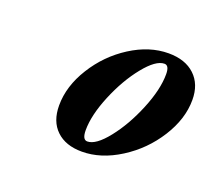

<svg xmlns="http://www.w3.org/2000/svg" viewBox="-63 -645 497 443"><g transform="rotate(20 186.0 -423.0)"><path d="M172.9 -282.2Q132.8 -282.2 110.1 -304Q87.4 -325.7 87.4 -364.7Q87.4 -412.1 116.5 -458.7Q145.5 -505.4 191.4 -534.7Q237.3 -564 284.2 -564Q325.2 -564 348.6 -542Q372.1 -520 372.1 -481.4Q372.1 -434.6 342.5 -387.9Q313 -341.3 266.4 -311.8Q219.7 -282.2 172.9 -282.2ZM176.8 -308.6Q197.8 -308.6 225.8 -344Q253.9 -379.4 274.4 -429.2Q294.9 -479 294.9 -516.6Q294.9 -538.1 283.2 -538.1Q262.2 -538.1 233.9 -502.9Q205.6 -467.8 185.1 -418.5Q164.6 -369.1 164.6 -332Q164.6 -308.6 176.8 -308.6Z"/></g></svg>

Font: Elstob 8pt
Style: Bold Italic
Weight: 700
Italic angle: -20°
Designer: Peter S. Baker
Version: Version 1.015